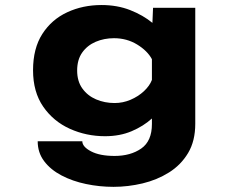

<svg xmlns="http://www.w3.org/2000/svg" viewBox="-20 -531 915 764"><path d="M398 11Q323.5 11 258 -18.5Q192.5 -48 152 -106.5Q111.5 -165 111.5 -251.5Q111.5 -338.5 148.5 -396Q185.5 -453.5 247.5 -482.2Q309.5 -511 384 -511Q446.5 -511 498 -490.8Q549.5 -470.5 586.5 -440L589 -500H757V-38.5Q757 30 728.5 77.8Q700 125.5 652.5 155.2Q605 185 547.2 198.8Q489.5 212.5 431.5 212.5Q376 212.5 322.2 201.2Q268.5 190 225 167.2Q181.5 144.5 155.8 110.5Q130 76.5 130 31H307.5Q307.5 53 342.2 71.2Q377 89.5 436 89.5Q499.5 89.5 542 60Q584.5 30.5 584.5 -37.5V-59.5Q551 -29 504 -9Q457 11 398 11ZM287 -250.5Q287 -207.5 307.8 -178.8Q328.5 -150 362.5 -135.5Q396.5 -121 436 -121Q469 -121 499.5 -134Q530 -147 552.8 -168.2Q575.5 -189.5 584.5 -213V-295.5Q566.5 -329 525.5 -354Q484.5 -379 433.5 -379Q394.5 -379 361 -364.8Q327.5 -350.5 307.2 -322Q287 -293.5 287 -250.5Z"/></svg>

Font: Trispace SemiExpanded
Style: Bold
Weight: 700
Width: 6
Designer: Tyler Finck
Foundry: Etcetera Type Company
Version: Version 1.210; ttfautohint (v1.8.3)